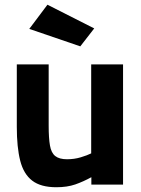

<svg xmlns="http://www.w3.org/2000/svg" viewBox="-20 -771 589 802"><path d="M215.2 11.1Q150.5 11.1 114.6 -16.4Q78.6 -43.9 64.4 -99.9Q50.2 -155.8 50.2 -240.9V-501.9H183.3V-246.6Q183.3 -194 188.7 -163.2Q194 -132.4 210.9 -119.1Q227.7 -105.8 259.9 -105.8Q290.5 -105.8 317.6 -114Q344.6 -122.2 360.9 -130.3V-501.9H494V0H361.6V-30.8Q328.1 -12.4 294.4 -0.6Q260.7 11.1 215.2 11.1ZM315.4 -577.4 102.3 -650.3 178.2 -751.3 373.6 -652.3Z"/></svg>

Font: Cairo
Style: Regular
Weight: 400
Designer: Mohamed Gaber, Accademia di Belle Arti di Urbino
Foundry: Kief Type Foundry, Accademia di Belle Arti di Urbino
Version: Version 3.120